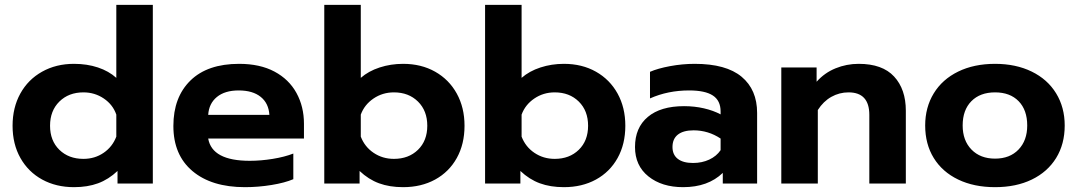

<svg xmlns="http://www.w3.org/2000/svg" viewBox="-20 -759 4456 794"><path d="M32 -239Q32 -314 64 -372Q96 -430 154 -462.5Q212 -495 286 -495Q340 -495 385 -480Q430 -465 461 -437V-739H612V0H466V-52Q429 -17 385.5 -1Q342 15 286 15Q212 15 154.5 -16.5Q97 -48 64.5 -105.5Q32 -163 32 -239ZM461 -194V-285Q447 -326 409.5 -351.5Q372 -377 325 -377Q264 -377 225.5 -339Q187 -301 187 -239Q187 -177 225.5 -139.5Q264 -102 325 -102Q372 -102 408.5 -127Q445 -152 461 -194Z M697 -238Q697 -357 767.5 -426Q838 -495 969 -495Q1055 -495 1115 -463Q1175 -431 1206 -374.5Q1237 -318 1237 -247V-186H841Q857 -94 1013 -94Q1059 -94 1108 -102Q1157 -110 1193 -124V-18Q1158 -3 1103 6Q1048 15 993 15Q855 15 776 -51.5Q697 -118 697 -238ZM1094 -284Q1091 -332 1058 -358.5Q1025 -385 967 -385Q910 -385 877 -358Q844 -331 841 -284Z M1467 -52V0H1321V-739H1472V-437Q1504 -465 1550 -480Q1596 -495 1647 -495Q1722 -495 1779.5 -462.5Q1837 -430 1869 -372Q1901 -314 1901 -239Q1901 -163 1869 -105.5Q1837 -48 1779.5 -16.5Q1722 15 1647 15Q1591 15 1547.5 -1Q1504 -17 1467 -52ZM1747 -239Q1747 -301 1708.5 -339Q1670 -377 1609 -377Q1562 -377 1524.5 -351.5Q1487 -326 1472 -285V-194Q1488 -152 1525 -127Q1562 -102 1609 -102Q1670 -102 1708.5 -139.5Q1747 -177 1747 -239Z M2132 -52V0H1986V-739H2137V-437Q2169 -465 2215 -480Q2261 -495 2312 -495Q2387 -495 2444.5 -462.5Q2502 -430 2534 -372Q2566 -314 2566 -239Q2566 -163 2534 -105.5Q2502 -48 2444.5 -16.5Q2387 15 2312 15Q2256 15 2212.5 -1Q2169 -17 2132 -52ZM2412 -239Q2412 -301 2373.5 -339Q2335 -377 2274 -377Q2227 -377 2189.5 -351.5Q2152 -326 2137 -285V-194Q2153 -152 2190 -127Q2227 -102 2274 -102Q2335 -102 2373.5 -139.5Q2412 -177 2412 -239Z M2606 -151Q2606 -231 2659 -275.5Q2712 -320 2809 -320Q2852 -320 2891 -311Q2930 -302 2960 -286V-298Q2960 -343 2928 -364Q2896 -385 2830 -385Q2742 -385 2668 -352V-462Q2700 -476 2751 -485.5Q2802 -495 2853 -495Q2983 -495 3047 -441.5Q3111 -388 3111 -292V0H2969V-44Q2908 15 2805 15Q2717 15 2661.5 -29.5Q2606 -74 2606 -151ZM2960 -138V-186Q2909 -220 2848 -220Q2806 -220 2783.5 -202.5Q2761 -185 2761 -151Q2761 -119 2783 -102Q2805 -85 2846 -85Q2883 -85 2913 -99Q2943 -113 2960 -138Z M3211 -480H3357V-421Q3390 -458 3435.5 -476.5Q3481 -495 3531 -495Q3629 -495 3677.5 -442.5Q3726 -390 3726 -301V0H3575V-284Q3575 -377 3489 -377Q3451 -377 3418 -358.5Q3385 -340 3362 -304V0H3211Z M3806 -240Q3806 -315 3841.5 -373Q3877 -431 3942.5 -463Q4008 -495 4095 -495Q4181 -495 4246.5 -463Q4312 -431 4347.5 -373Q4383 -315 4383 -240Q4383 -163 4347.5 -105.5Q4312 -48 4247 -16.5Q4182 15 4095 15Q4008 15 3942.5 -16.5Q3877 -48 3841.5 -105.5Q3806 -163 3806 -240ZM4228 -240Q4228 -304 4192.5 -340.5Q4157 -377 4095 -377Q4033 -377 3997 -340.5Q3961 -304 3961 -240Q3961 -178 3997.5 -140.5Q4034 -103 4095 -103Q4156 -103 4192 -140.5Q4228 -178 4228 -240Z"/></svg>

Font: Prompt SemiBold
Style: Regular
Weight: 600
Designer: Katatrad Team
Foundry: CadsonDemak
Version: Version 1.000